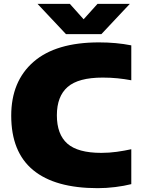

<svg xmlns="http://www.w3.org/2000/svg" viewBox="-20 -971 736 1001"><path d="M489.5 10Q267 10 152.8 -84.2Q38.5 -178.5 38.5 -368Q38.5 -547.5 155 -648.8Q271.5 -750 496 -750Q586.5 -750 664.5 -734.5V-552.5Q630 -559 593 -562.8Q556 -566.5 515.5 -566.5Q388.5 -566.5 332.5 -517.5Q276.5 -468.5 276.5 -370Q276.5 -270.5 331.2 -222.2Q386 -174 508 -174Q549 -174 588.8 -179.5Q628.5 -185 664.5 -193V-11Q627 -1.5 581 4.2Q535 10 489.5 10ZM324 -793 175.5 -951H344L416 -870.5L488.5 -951H657L508.5 -793Z"/></svg>

Font: Encode Sans Semi Expanded Black
Style: Regular
Weight: 900
Width: 6
Designer: Multiple Designers
Foundry: Impallari Type
Version: Version 3.000; ttfautohint (v1.8.3) -l 8 -r 50 -G 200 -x 14 